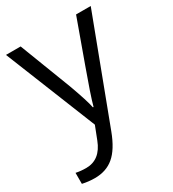

<svg xmlns="http://www.w3.org/2000/svg" viewBox="-171 -575 797 886"><g transform="rotate(-30 227.0 -132.0)"><path d="M195.3 2.4 1 -481.4H79.1L184.6 -207Q220.2 -109.4 227.5 -71.3H231Q237.3 -96.2 254.9 -147.9Q271 -195.8 374.5 -481.4H452.6L245.6 66.9Q215.3 147.5 173.8 182.1Q133.3 216.3 72.8 216.3Q40 216.3 6.8 209V150.4Q32.2 155.8 61 155.8Q136.2 155.8 168.5 71.3Z"/></g></svg>

Font: Khula Regular
Style: Regular
Weight: 400
Designer: Erin McLaughlin, Steve Matteson
Version: Version 1.000;PS 1.0;hotconv 1.0.72;makeotf.lib2.5.5900